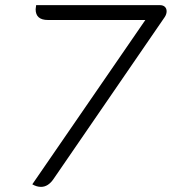

<svg xmlns="http://www.w3.org/2000/svg" viewBox="-20 -720 670 749"><path d="M547 -642H167Q119 -642 119 -684Q119 -688 121 -700H603Q616 -700 623 -693.5Q630 -687 630 -676Q630 -665 623 -654L189 -22Q168 9 140 9Q123 9 106 -1Z"/></svg>

Font: K2D ExtraLight
Style: Italic
Weight: 275
Italic angle: -10°
Designer: Katatrad Aksorn Co.,Ltd.
Foundry: Cadson Demak Co.,Ltd.
Version: Version 1.000; ttfautohint (v1.6)